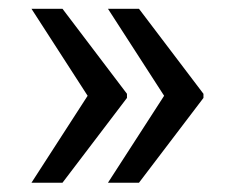

<svg xmlns="http://www.w3.org/2000/svg" viewBox="-20 -483 509 429"><path d="M50.3 -74.7ZM263.7 -273.4V-267.1V-264.2L119.6 -74.7H50.3L175.8 -269L50.3 -463.4H119.6ZM434.6 -273.4V-267.1V-264.2L290.5 -74.7H221.2L346.7 -269L221.2 -463.4H290.5Z"/></svg>

Font: Heebo
Style: Regular
Weight: 400
Designer: Oded Ezer
Foundry: Meir Sadan
Version: Version 2.001; ttfautohint (v1.5.14-ce02) -l 8 -r 50 -G 200 